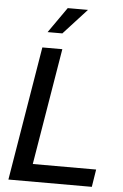

<svg xmlns="http://www.w3.org/2000/svg" viewBox="-62 -994 666 1038"><g transform="rotate(5 271.0 -475.5)"><path d="M23.9 0 144.5 -727.5H252.9L147.9 -95.2H491.7L476.6 0ZM165.5 -812.5 262.7 -951.2H372.6L245.6 -812.5Z"/></g></svg>

Font: Inter Display Medium
Style: Italic
Weight: 500
Italic angle: -9.39999°
Designer: Rasmus Andersson
Foundry: rsms
Version: Version 4.000;git-a52131595